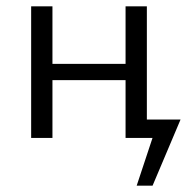

<svg xmlns="http://www.w3.org/2000/svg" viewBox="-20 -434 588 604"><path d="M433 0V-58H548L519 0ZM410 150 479 -58H548L460 150ZM375 0V-414H442V0ZM78 0V-414H145V0ZM110 -182V-233H410V-182Z"/></svg>

Font: Ysabeau Office
Style: Regular
Weight: 400
Designer: Christian Thalmann (Catharsis Fonts)
Version: Version 2.001;gftools[0.9.30]; featfreeze: tnum,lnum,ss02